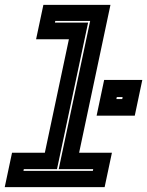

<svg xmlns="http://www.w3.org/2000/svg" viewBox="-54 -770 606 790"><path d="M-34.5 0 -4.5 -141.5H130.5L229.5 -608.5H94.5L124.5 -750H400.5L271.5 -141.5H406.5L376.5 0ZM42.5 -67H328L329.5 -74H187.5L317 -684H173.5L172 -677H308.5L180.5 -74H44ZM343.5 -294 374.5 -441H531.5L500.5 -294ZM425 -362.5H449L450.5 -370.5H426.5Z"/></svg>

Font: Tourney Thin ExtraBold
Style: Italic
Weight: 800
Italic angle: -12°
Version: Version 1.015